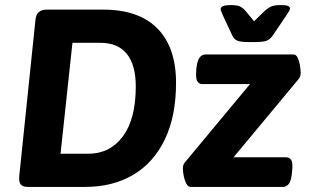

<svg xmlns="http://www.w3.org/2000/svg" viewBox="-20 -738 1224 758"><path d="M960 -572Q930 -572 917 -577.5Q904 -583 897 -598L861 -675Q857 -685 854 -691.5Q851 -698 851 -702Q851 -718 891 -718Q919 -718 930.5 -711Q942 -704 951 -693L983 -654L1023 -693Q1034 -704 1047.5 -711Q1061 -718 1089 -718Q1109 -718 1117 -714.5Q1125 -711 1125 -704Q1125 -698 1109 -675L1057 -598Q1049 -586 1036.5 -579Q1024 -572 988 -572ZM91 0Q71 0 62.5 -9Q54 -18 56 -43L120 -660Q124 -700 164 -700H388Q528 -700 601.5 -625.5Q675 -551 675 -411Q675 -279 630.5 -187Q586 -95 505.5 -47.5Q425 0 315 0ZM219 -131H328Q414 -131 465 -199.5Q516 -268 516 -397Q516 -481 481 -525Q446 -569 375 -569H266ZM732 0Q723 0 716 -12.5Q709 -25 705.5 -42.5Q702 -60 702 -73Q702 -88 710 -97L967 -406H779Q766 -406 759 -417Q752 -428 755 -462V-465Q758 -497 767.5 -510Q777 -523 791 -523H1138Q1149 -523 1155 -510.5Q1161 -498 1164 -481Q1167 -464 1167 -450Q1167 -435 1159 -426L902 -117H1109Q1123 -117 1130 -106Q1137 -95 1133 -61L1132 -49Q1128 -20 1118.5 -10Q1109 0 1097 0Z"/></svg>

Font: Asap
Style: Bold Italic
Weight: 700
Italic angle: -6°
Designer: Pablo Cosgaya
Foundry: Omnibus-Type
Version: Version 3.001; ttfautohint (v1.8.3)